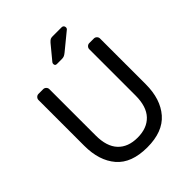

<svg xmlns="http://www.w3.org/2000/svg" viewBox="-244 -1033 1187 1187"><g transform="rotate(-45 349.0 -440.0)"><path d="M80 0ZM618 -673V-273Q618 -143 551.5 -66.5Q485 10 349 10Q211 10 145.5 -66.5Q80 -143 80 -273V-673Q80 -684 88 -692Q96 -700 107 -700H148Q159 -700 167 -692Q175 -684 175 -673V-268Q175 -172 220.5 -123.5Q266 -75 349 -75Q432 -75 478 -123.5Q524 -172 524 -268V-673Q524 -684 532 -692Q540 -700 551 -700H591Q602 -700 610 -692Q618 -684 618 -673ZM420 -890H499Q508 -890 513 -884.5Q518 -879 518 -870Q518 -863 513 -858L402 -767Q391 -758 382.5 -754Q374 -750 360 -750H318Q302 -750 302 -766Q302 -774 307 -779L383 -871Q394 -883 401 -886.5Q408 -890 420 -890Z"/></g></svg>

Font: Hezaedrus
Style: Regular
Weight: 400
Designer: Hubert & Fischer
Foundry: Hubert & Fischer
Version: Version 1.10;September 3, 2019;FontCreator 11.5.0.2425 64-bi